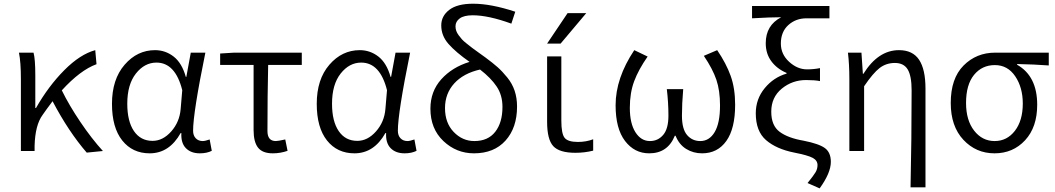

<svg xmlns="http://www.w3.org/2000/svg" viewBox="-20 -829 5790 1054"><path d="M544.9 0 456.1 8.8Q356.4 -106.4 268.6 -273.4Q230.5 -222.7 213.9 -198.2Q172.9 -142.6 169.9 -28.3V0H94.7V-394.5Q94.7 -488.3 84 -540H164.1Q173.8 -504.9 173.8 -415V-236.3H177.7Q246.1 -356.4 333 -443.8Q419.9 -531.2 502.9 -553.7L509.8 -476.6Q420.9 -444.3 319.3 -333Q359.4 -251 421.4 -159.2Q483.4 -67.4 544.9 0Z M801.8 12.7Q707 12.7 650.9 -58.1Q594.7 -128.9 594.7 -258.8Q594.7 -393.6 664.1 -473.6Q733.4 -553.7 831.1 -553.7Q887.7 -553.7 933.1 -518.6Q978.5 -483.4 1000 -407.2H1002.9L1027.3 -540H1107.4Q1040 -210 1040 -111.3Q1040 -85 1054.7 -69.8Q1069.3 -54.7 1092.8 -54.7Q1106.4 -54.7 1130.9 -63.5L1142.6 -1Q1115.2 12.7 1077.1 12.7Q1028.3 12.7 1000.5 -15.6Q972.7 -43.9 975.6 -98.6H971.7Q909.2 12.7 801.8 12.7ZM817.4 -55.7Q874 -55.7 919.9 -107.4Q965.8 -159.2 971.7 -230.5L980.5 -334Q942.4 -485.4 838.9 -485.4Q773.4 -485.4 726.1 -425.3Q678.7 -365.2 678.7 -259.8Q678.7 -163.1 715.3 -109.4Q752 -55.7 817.4 -55.7Z M1477.5 12.7Q1420.9 12.7 1396.5 -18.6Q1372.1 -49.8 1372.1 -115.2V-472.7H1188.5V-535.2L1265.6 -540H1636.7V-472.7H1452.1Q1448.2 -304.7 1448.2 -109.4Q1448.2 -54.7 1494.1 -54.7Q1506.8 -54.7 1545.9 -63.5L1558.6 -1Q1519.5 12.7 1477.5 12.7Z M1925.8 12.7Q1831.1 12.7 1774.9 -58.1Q1718.8 -128.9 1718.8 -258.8Q1718.8 -393.6 1788.1 -473.6Q1857.4 -553.7 1955.1 -553.7Q2011.7 -553.7 2057.1 -518.6Q2102.5 -483.4 2124 -407.2H2127L2151.4 -540H2231.4Q2164.1 -210 2164.1 -111.3Q2164.1 -85 2178.7 -69.8Q2193.4 -54.7 2216.8 -54.7Q2230.5 -54.7 2254.9 -63.5L2266.6 -1Q2239.3 12.7 2201.2 12.7Q2152.3 12.7 2124.5 -15.6Q2096.7 -43.9 2099.6 -98.6H2095.7Q2033.2 12.7 1925.8 12.7ZM1941.4 -55.7Q1998 -55.7 2043.9 -107.4Q2089.8 -159.2 2095.7 -230.5L2104.5 -334Q2066.4 -485.4 1962.9 -485.4Q1897.5 -485.4 1850.1 -425.3Q1802.7 -365.2 1802.7 -259.8Q1802.7 -163.1 1839.4 -109.4Q1876 -55.7 1941.4 -55.7Z M2584 -54.7Q2659.2 -54.7 2698.7 -105.5Q2738.3 -156.2 2738.3 -242.2Q2738.3 -306.6 2706.5 -354Q2674.8 -401.4 2615.2 -447.3Q2524.4 -426.8 2473.6 -371.1Q2422.9 -315.4 2422.9 -235.4Q2422.9 -154.3 2470.7 -104.5Q2518.6 -54.7 2584 -54.7ZM2808.6 -764.6 2787.1 -699.2Q2661.1 -745.1 2575.2 -745.1Q2527.3 -745.1 2503.9 -728Q2480.5 -710.9 2480.5 -684.6Q2480.5 -671.9 2484.4 -660.2Q2488.3 -648.4 2498 -635.3Q2507.8 -622.1 2516.1 -612.8Q2524.4 -603.5 2543 -588.9Q2561.5 -574.2 2572.3 -565.9Q2583 -557.6 2607.9 -540Q2632.8 -522.5 2644.5 -513.7Q2685.5 -483.4 2711.4 -460.4Q2737.3 -437.5 2764.6 -403.8Q2792 -370.1 2805.2 -330.6Q2818.4 -291 2818.4 -244.1Q2818.4 -127.9 2755.4 -57.6Q2692.4 12.7 2582 12.7Q2485.4 12.7 2414.1 -54.7Q2342.8 -122.1 2342.8 -232.4Q2342.8 -327.1 2402.3 -393.6Q2461.9 -460 2557.6 -489.3Q2482.4 -542 2442.4 -587.4Q2402.3 -632.8 2402.3 -689.5Q2402.3 -741.2 2446.3 -774.9Q2490.2 -808.6 2577.1 -808.6Q2675.8 -808.6 2808.6 -764.6Z M3061.5 -167Q3061.5 -94.7 3079.6 -72.3Q3097.7 -49.8 3152.3 -49.8Q3198.2 -49.8 3236.3 -64.5V-2Q3189.5 9.8 3138.7 9.8Q3050.8 9.8 3017.1 -26.9Q2983.4 -63.5 2983.4 -160.2V-519.5H3061.5ZM3095.7 -756.8H3198.2L3057.6 -589.8H2983.4Z M3543.9 12.7Q3462.9 12.7 3411.1 -55.2Q3359.4 -123 3359.4 -251Q3359.4 -400.4 3461.9 -553.7L3535.2 -518.6Q3485.4 -447.3 3461.4 -383.3Q3437.5 -319.3 3437.5 -237.3Q3437.5 -151.4 3468.3 -103Q3499 -54.7 3547.9 -54.7Q3591.8 -54.7 3620.6 -88.4Q3649.4 -122.1 3649.4 -194.3Q3649.4 -265.6 3640.6 -339.8H3730.5Q3723.6 -258.8 3723.6 -194.3Q3723.6 -120.1 3752 -87.4Q3780.3 -54.7 3824.2 -54.7Q3874 -54.7 3903.3 -104Q3932.6 -153.3 3932.6 -250Q3932.6 -332 3912.6 -391.1Q3892.6 -450.2 3843.8 -522.5L3917 -553.7Q3966.8 -480.5 3991.2 -412.1Q4015.6 -343.8 4015.6 -253.9Q4015.6 -123 3967.3 -55.2Q3918.9 12.7 3834 12.7Q3786.1 12.7 3747.1 -11.2Q3708 -35.2 3688.5 -84H3684.6Q3645.5 12.7 3543.9 12.7Z M4479.5 205.1 4413.1 175.8Q4446.3 134.8 4457 116.7Q4467.8 98.6 4467.8 77.1Q4467.8 51.8 4441.4 37.6Q4415 23.4 4340.8 8.8Q4242.2 -10.7 4185.5 -59.6Q4128.9 -108.4 4128.9 -207Q4128.9 -285.2 4177.7 -344.7Q4226.6 -404.3 4297.9 -424.8V-428.7Q4245.1 -451.2 4214.4 -492.7Q4183.6 -534.2 4183.6 -591.8Q4183.6 -690.4 4268.6 -734.4Q4210.9 -734.4 4108.4 -728.5V-795.9H4533.2V-728.5H4407.2Q4348.6 -728.5 4307.6 -691.4Q4266.6 -654.3 4266.6 -589.8Q4266.6 -531.2 4312 -489.7Q4357.4 -448.2 4410.2 -448.2Q4447.3 -448.2 4481.4 -455.1V-383.8Q4453.1 -389.6 4405.3 -389.6Q4329.1 -389.6 4271.5 -342.3Q4213.9 -294.9 4213.9 -215.8Q4213.9 -139.6 4259.8 -105.5Q4305.7 -71.3 4391.6 -56.6Q4475.6 -40 4508.3 -16.1Q4541 7.8 4541 59.6Q4541 120.1 4479.5 205.1Z M5060.5 199.2H4978.5Q4984.4 -66.4 4984.4 -333Q4984.4 -412.1 4962.9 -447.8Q4941.4 -483.4 4892.6 -483.4Q4844.7 -483.4 4808.6 -455.6Q4772.5 -427.7 4723.6 -355.5V0H4642.6V-394.5Q4642.6 -476.6 4634.8 -540H4709L4716.8 -423.8H4719.7Q4800.8 -553.7 4915 -553.7Q4990.2 -553.7 5025.4 -501Q5060.5 -448.2 5060.5 -342.8Z M5199.2 -263.7Q5199.2 -398.4 5269.5 -469.2Q5339.8 -540 5443.4 -540H5737.3V-469.7Q5658.2 -475.6 5563.5 -477.5V-473.6Q5673.8 -411.1 5673.8 -253.9Q5673.8 -130.9 5607.4 -59.1Q5541 12.7 5439.5 12.7Q5337.9 12.7 5268.6 -61.5Q5199.2 -135.7 5199.2 -263.7ZM5440.4 -54.7Q5507.8 -54.7 5551.3 -110.8Q5594.7 -167 5594.7 -260.7Q5594.7 -348.6 5553.2 -410.2Q5511.7 -471.7 5441.4 -471.7Q5371.1 -471.7 5327.1 -418Q5283.2 -364.3 5283.2 -263.7Q5283.2 -168.9 5327.6 -111.8Q5372.1 -54.7 5440.4 -54.7Z"/></svg>

Font: Gen Shin Gothic Normal
Style: Regular
Weight: 300
Designer: [Source Han Sans]
Ryoko NISHIZUKA  (kana & ideographs); Paul D. Hunt (Latin, Greek & Cyrillic); Wenlong ZHANG  (bopomofo
Version: Version 1.002.20150607